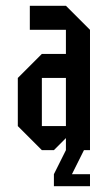

<svg xmlns="http://www.w3.org/2000/svg" viewBox="-20 -520 373 665"><path d="M125 -83.3H208.3V-250H125ZM208.3 0V-41.7L166.7 0H125L41.7 -83.3V-250L125 -333.3H208.3V-416.7H83.3V-500H208.3L291.7 -416.7V0H270.8L229.2 83.3H291.7V125H166.7V83.3Z"/></svg>

Font: Yulong
Style: Regular
Weight: 400
Designer: GGBotNet
Foundry: f0n7.com
Version: 1.00